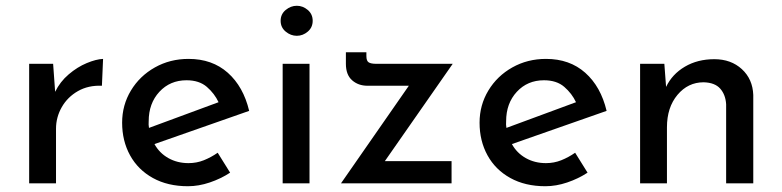

<svg xmlns="http://www.w3.org/2000/svg" viewBox="-20 -635 2709 665"><path d="M164 -414 171 -317Q188 -352 218 -377.5Q248 -403 280.5 -416.5Q313 -430 337 -431L333 -338Q286 -340 250 -319.5Q214 -299 194 -264Q174 -229 174 -189V0H81V-414Z M631 10Q561 10 509.5 -18.5Q458 -47 430.5 -97Q403 -147 403 -210Q403 -271 433.5 -321.5Q464 -372 516.5 -401.5Q569 -431 633 -431Q715 -431 769 -383Q823 -335 843 -251L515 -136Q532 -105 563 -87.5Q594 -70 633 -70Q661 -70 686 -80Q711 -90 734 -106L777 -37Q745 -16 706.5 -3Q668 10 631 10ZM495 -215Q494 -203 496 -192L737 -281Q723 -311 696.5 -334Q670 -357 626 -357Q569 -357 532 -317Q495 -277 495 -215Z M959 -414H1052V0H959ZM952 -563Q952 -586 969.5 -600.5Q987 -615 1008 -615Q1029 -615 1046 -600.5Q1063 -586 1063 -563Q1063 -540 1046 -525.5Q1029 -511 1008 -511Q987 -511 969.5 -525.5Q952 -540 952 -563Z M1253 -338Q1221 -338 1199.5 -357Q1178 -376 1178 -414V-454H1249V-441Q1249 -424 1257 -419Q1265 -414 1283 -414H1548L1313 -77H1544V0H1161L1396 -338Z M1869 10Q1799 10 1747.5 -18.5Q1696 -47 1668.5 -97Q1641 -147 1641 -210Q1641 -271 1671.5 -321.5Q1702 -372 1754.5 -401.5Q1807 -431 1871 -431Q1953 -431 2007 -383Q2061 -335 2081 -251L1753 -136Q1770 -105 1801 -87.5Q1832 -70 1871 -70Q1899 -70 1924 -80Q1949 -90 1972 -106L2015 -37Q1983 -16 1944.5 -3Q1906 10 1869 10ZM1733 -215Q1732 -203 1734 -192L1975 -281Q1961 -311 1934.5 -334Q1908 -357 1864 -357Q1807 -357 1770 -317Q1733 -277 1733 -215Z M2281 -414 2287 -334Q2308 -378 2352 -404Q2396 -430 2454 -430Q2512 -430 2549.5 -395.5Q2587 -361 2589 -306V0H2495V-274Q2493 -307 2474.5 -328Q2456 -349 2417 -350Q2363 -350 2326.5 -306.5Q2290 -263 2290 -194V0H2197V-414Z"/></svg>

Font: Synthetic
Style: Regular
Weight: 400
Designer: Santiago Orozco
Foundry: Typemade
Version: Version 2.000; ttfautohint (v1.8.4.7-5d5b)